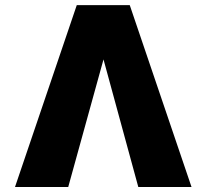

<svg xmlns="http://www.w3.org/2000/svg" viewBox="-20 -748 828 768"><path d="M533.2 0 386.7 -537.1 361.3 -727.5H499L746.1 0ZM401.4 -537.1 252.9 0H40L287.1 -727.5H424.8Z"/></svg>

Font: Inter 16pt Black
Style: Regular
Weight: 900
Version: Version 4.001;git-66647c0bb